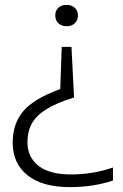

<svg xmlns="http://www.w3.org/2000/svg" viewBox="-20 -567 506 787"><path d="M253 -547Q273.5 -547 286.5 -535Q299.5 -523 299.5 -504Q299.5 -484 286.8 -471.8Q274 -459.5 253 -459.5Q232 -459.5 219.2 -471.8Q206.5 -484 206.5 -504Q206.5 -523 219 -535Q231.5 -547 253 -547ZM273 -375 283.5 -167.5Q211 -145 169.5 -119Q128 -93 110.2 -60.2Q92.5 -27.5 92.5 15Q92.5 77.5 138 112.8Q183.5 148 270.5 148Q313.5 148 356.8 141.2Q400 134.5 443 119.5V173Q362.5 200 266.5 200Q153 200 92.5 151.2Q32 102.5 32 18Q32 -60.5 75.8 -111.8Q119.5 -163 227 -202L233 -375Z"/></svg>

Font: Encode Sans SemiExpanded SemiExpanded Light
Style: Regular
Weight: 300
Width: 6
Designer: Multiple Designers
Foundry: Impallari Type
Version: Version 3.000; ttfautohint (v1.8.3) -l 8 -r 50 -G 200 -x 14 